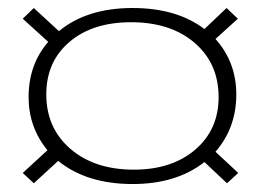

<svg xmlns="http://www.w3.org/2000/svg" viewBox="-20 -442 647 482"><path d="M315.9 -16.1Q411.6 -16.1 470.2 -66.4Q528.8 -116.7 528.8 -198.2Q528.8 -282.7 468.5 -334.5Q408.2 -386.2 309.1 -386.2Q212.4 -386.2 154.3 -336.7Q96.2 -287.1 96.2 -205.1Q96.2 -120.6 156.7 -68.4Q217.3 -16.1 315.9 -16.1ZM37.1 -7.8 99.1 -64.9Q51.8 -122.6 51.8 -198.2Q51.8 -280.3 101.1 -336.9L37.1 -395L64.9 -421.9L127.9 -363.8Q198.2 -421.9 313 -421.9Q423.8 -421.9 493.2 -369.1L548.8 -421.9L577.1 -395L521 -344.2Q573.2 -285.6 573.2 -205.1Q573.2 -121.1 521 -61L578.1 -7.8L549.8 18.1L493.2 -35.2Q422.9 20 313 20Q197.8 20 126 -38.1L64.9 18.1Z"/></svg>

Font: Halibut Exp Thin
Style: Regular
Weight: 250
Width: 7
Designer: Matteo Maggi
Foundry: Collletttivo
Version: Version 3.080 | FøM Fix